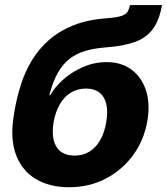

<svg xmlns="http://www.w3.org/2000/svg" viewBox="-20 -748 677 779"><path d="M260.3 11.7Q180.7 11.7 124.5 -22.2Q68.4 -56.2 44.4 -121.3Q20.5 -186.5 36.1 -280.8L38.6 -296.4Q47.9 -351.6 64.7 -404.3Q81.5 -457 109.4 -503.2Q137.2 -549.3 179 -585.9Q220.7 -622.6 279.3 -645.8Q337.9 -668.9 417 -674.3Q453.6 -677.2 471.9 -683.1Q490.2 -689 497.1 -699.7Q503.9 -710.4 507.3 -727.5H637.2Q626.5 -665 599.6 -629.4Q572.8 -593.8 526.4 -577.4Q480 -561 409.7 -555.7Q362.3 -552.2 325.4 -541.3Q288.6 -530.3 261.2 -508.5Q233.9 -486.8 213.9 -451.2Q193.8 -415.5 180.2 -361.8H184.1Q203.1 -396 238.3 -426.8Q273.4 -457.5 318.6 -476.8Q363.8 -496.1 412.6 -496.1Q470.7 -496.1 512 -466.6Q553.2 -437 571.5 -383.5Q589.8 -330.1 578.1 -258.8Q564.9 -180.2 520.5 -119.1Q476.1 -58.1 408.9 -23.2Q341.8 11.7 260.3 11.7ZM282.2 -116.7Q315.9 -116.7 342 -132.3Q368.2 -147.9 386 -178.5Q403.8 -209 411.1 -252.9Q418.5 -296.4 411.1 -326.7Q403.8 -356.9 382.8 -372.8Q361.8 -388.7 328.6 -388.7Q294.9 -388.7 268.1 -372.6Q241.2 -356.4 223.1 -325.7Q205.1 -294.9 197.3 -252Q190.4 -209.5 198 -179Q205.6 -148.4 227.1 -132.6Q248.5 -116.7 282.2 -116.7Z"/></svg>

Font: Inter ExtraBold
Style: Italic
Weight: 800
Italic angle: -9.3988°
Designer: Rasmus Andersson
Foundry: rsms
Version: Version 4.001;git-66647c0bb